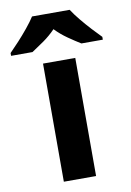

<svg xmlns="http://www.w3.org/2000/svg" viewBox="-145 -820 597 874"><g transform="rotate(-10 153.0 -383.0)"><path d="M227 0H78V-546H227ZM240 -766Q254 -744 276.5 -716.5Q299 -689 323 -663Q347 -637 365 -619V-606H266Q240 -622 209 -643.5Q178 -665 152 -692Q126 -665 96 -644Q66 -623 40 -606H-59V-619Q-40 -638 -16.5 -663.5Q7 -689 29.5 -716.5Q52 -744 66 -766Z"/></g></svg>

Font: Noto Sans Gujarati UI
Style: Bold
Weight: 700
Designer: Jelle Bosma - Monotype Design Team, Universal Thirst
Foundry: Monotype Imaging Inc.
Version: Version 2.106; ttfautohint (v1.8.4.7-5d5b)